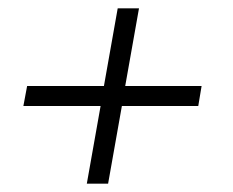

<svg xmlns="http://www.w3.org/2000/svg" viewBox="-20 -502 558 460"><path d="M455 -248H272L239 -62H188L221 -248H36L45 -296H229L262 -482H313L280 -296H463Z"/></svg>

Font: Spectral Medium
Style: Italic
Weight: 500
Italic angle: -10°
Designer: Jean-Baptiste Levee
Foundry: Production Type
Version: Version 2.001